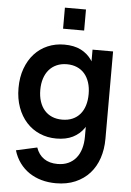

<svg xmlns="http://www.w3.org/2000/svg" viewBox="-65 -817 767 1120"><g transform="rotate(5 318.5 -257.5)"><path d="M268.8 -646.7V-770H392.2V-646.7ZM309.5 -117.8Q343.7 -117.8 369.9 -129.3Q396.2 -140.8 414.2 -162Q432.3 -183.3 441.5 -213.2Q450.7 -243.1 450.7 -279.8Q450.7 -317.8 440.8 -347.9Q430.9 -378.1 412.8 -398.9Q394.7 -419.8 368.4 -431Q342.2 -442.2 309.5 -442.2Q276.2 -442.2 249.8 -430.5Q223.3 -418.8 205 -397.5Q186.7 -376.2 177.1 -346.3Q167.5 -316.4 167.5 -279.8Q167.5 -242.3 177.3 -212.2Q187.2 -182.1 205.5 -161.1Q223.8 -140.1 250 -129Q276.2 -117.8 309.5 -117.8ZM284.5 -555Q341.8 -555 381.5 -535.1Q421.1 -515.2 445.9 -479.2Q470.8 -443.2 481.8 -392.4Q492.8 -341.6 492.8 -279.8Q492.8 -218 481.7 -167.2Q470.7 -116.4 445.8 -80.5Q420.8 -44.7 381.2 -24.8Q341.6 -5 284.5 -5Q232.2 -5 187.2 -24.5Q142.3 -43.9 109.7 -79.9Q77 -115.8 58.5 -166.6Q40 -217.3 40 -279.8Q40 -343 58.6 -393.8Q77.2 -444.7 109.8 -480.6Q142.5 -516.6 187.4 -535.8Q232.2 -555 284.5 -555ZM571 -28.3Q571 33.1 553.6 85Q536.2 136.8 502.4 174.5Q468.5 212.2 419 233.6Q369.6 255 305.3 255Q260.1 255 220.3 243.8Q180.6 232.6 148.3 210.9Q116.1 189.2 92.6 157.1Q69.1 125.1 56.7 83.8L179.3 56.7Q193.5 98.1 225.3 120.1Q257.1 142.2 305.3 142.2Q340.8 142.2 367.9 129.7Q395 117.2 413.4 94.7Q431.8 72.1 441.2 40.4Q450.7 8.8 450.7 -30V-540H571Z"/></g></svg>

Font: Vela Sans GX ExtLt
Style: Regular
Weight: 200
Designer: Principal design: Mikhail Sharanda - project Manrope.
Design modification: Ravid Balaliev
Foundry: Mikhail Sharanda
Version: Version 1.001